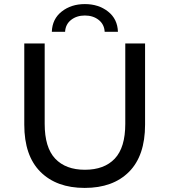

<svg xmlns="http://www.w3.org/2000/svg" viewBox="-20 -913 831 941"><path d="M395 8Q257 8 178 -71Q99 -150 99 -302V-700H199V-306Q199 -190 250.5 -135.5Q302 -81 396 -81Q491 -81 542.5 -135.5Q594 -190 594 -306V-700H691V-302Q691 -150 612.5 -71Q534 8 395 8ZM234 -757Q236 -820 282.5 -856.5Q329 -893 396 -893Q463 -893 509.5 -856.5Q556 -820 558 -757H493Q491 -794 463.5 -815.5Q436 -837 396 -837Q356 -837 328.5 -815.5Q301 -794 299 -757Z"/></svg>

Font: Montserrat Medium
Style: Regular
Weight: 500
Designer: Julieta Ulanovsky
Foundry: Julieta Ulanovsky
Version: Version 9.000; ttfautohint (v1.8.4.7-5d5b)